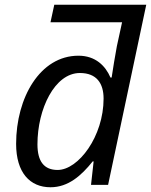

<svg xmlns="http://www.w3.org/2000/svg" viewBox="-20 -780 637 810"><path d="M193 10C268 10 323 -39 371 -99H375L364 0H436L597 -760H209L193 -686H495L473 -585C464 -537 458 -498 451 -453H446C425 -502 383 -545 311 -545C149 -545 48 -368 48 -173C48 -52 106 10 193 10ZM223 -63C166 -63 138 -99 138 -171C138 -321 211 -472 317 -472C388 -472 417 -428 417 -364C417 -205 311 -63 223 -63Z"/></svg>

Font: BC Sans
Style: Italic
Weight: 400
Italic angle: -12°
Designer: Monotype Design Team
Designer: Province of B.C.
Foundry: Monotype Imaging Inc.
Version: Version 2.000;GOOG;noto-source:20170915:90ef993387c0